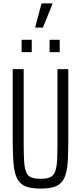

<svg xmlns="http://www.w3.org/2000/svg" viewBox="-20 -1091 473 1119"><path d="M217 8Q171 8 141.5 -0.5Q112 -9 94 -29.5Q76 -50 67.5 -84.5Q59 -119 56.5 -171Q54 -223 54 -295V-688H118V-261Q118 -195 120.5 -153.5Q123 -112 132 -89Q141 -66 161.5 -57.5Q182 -49 217 -49Q252 -49 271.5 -57.5Q291 -66 300.5 -89Q310 -112 312.5 -153.5Q315 -195 315 -261V-688H378V-295Q378 -223 376 -171Q374 -119 365.5 -84.5Q357 -50 339 -29.5Q321 -9 291.5 -0.5Q262 8 217 8ZM106 -787V-859H165V-787ZM269 -787V-859H328V-787ZM186 -930V-935L222 -1071H285V-1066L230 -930Z"/></svg>

Font: Saira ExtraCondensed
Style: Regular
Weight: 400
Width: 2
Designer: Hector Gatti with collaboration of the Omnibus-Type team
Foundry: Omnibus-Type
Version: Version 1.101